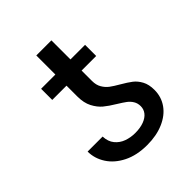

<svg xmlns="http://www.w3.org/2000/svg" viewBox="-182 -751 875 875"><g transform="rotate(-45 255.5 -314.0)"><path d="M297 -220.3Q264.2 -240 243.6 -257.1Q223.1 -274.2 208.2 -302.5Q193.4 -330.8 193.4 -372.2V-636.7H290.7V-375Q290.7 -348.8 301.5 -330.5Q312.2 -312.2 328 -300.2Q343.9 -288.3 370.9 -272.8Q401.2 -255.2 419.5 -241.2Q437.8 -227.2 450.6 -203.6Q463.4 -179.9 463.4 -145Q463.4 -99.8 438.5 -64.7Q413.7 -29.7 367.9 -10Q322.2 9.7 262.4 9.7Q195.8 9.7 147.6 -14.5Q99.4 -38.7 74.2 -77.9Q49 -117.1 49 -161.6H145.7Q147.1 -128.1 164.4 -107.2Q181.6 -86.3 207.5 -77Q233.4 -67.7 262.4 -67.7Q295.2 -67.7 318.9 -76.7Q342.5 -85.6 354.6 -101.2Q366.7 -116.7 366.7 -136.7Q366.7 -155.7 357.7 -170.4Q348.8 -185.1 334.9 -195.3Q321.1 -205.5 297 -220.3ZM384.7 -442H101.5V-513.8H384.7Z"/></g></svg>

Font: Pretendard Variable
Style: Regular
Weight: 400
Designer: Base glyphs from Inter by Rasmus Andersson; Hangul glyphs from Noto Sans CJK(Source Han Sans) by Jang Soo-young and Kang
Foundry: Kil Hyung-jin
Version: Version 1.100;FEAKit 1.0